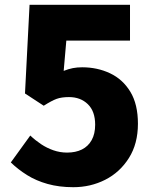

<svg xmlns="http://www.w3.org/2000/svg" viewBox="-20 -765 649 799"><path d="M285 14Q226 14 178 0.5Q130 -13 92.5 -36.5Q55 -60 25 -89L106 -201Q127 -181 151 -165Q175 -149 202.5 -139.5Q230 -130 259 -130Q295 -130 321 -143Q347 -156 361.5 -182Q376 -208 376 -246Q376 -302 345.5 -331.5Q315 -361 267 -361Q236 -361 215.5 -353.5Q195 -346 162 -325L84 -376L103 -745H521V-596H256L245 -470Q265 -478 283 -481.5Q301 -485 322 -485Q385 -485 438 -460Q491 -435 522.5 -383Q554 -331 554 -250Q554 -167 516.5 -107.5Q479 -48 418 -17Q357 14 285 14Z"/></svg>

Font: Noto Sans KR Thin Black
Style: Regular
Weight: 900
Version: Version 2.004-H2;hotconv 1.0.118;makeotfexe 2.5.65603